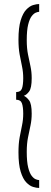

<svg xmlns="http://www.w3.org/2000/svg" viewBox="-20 -771 252 951"><path d="M174 160Q161 160 143.8 154.8Q126.5 149.5 110 132.2Q93.5 115 82.5 79.5Q71.5 44 71.5 -16.5Q71.5 -58.5 77.2 -90.2Q83 -122 89 -149.8Q95 -177.5 95 -208Q95 -240.5 88.8 -258.8Q82.5 -277 60 -277V-315Q82.5 -315 88.8 -332.8Q95 -350.5 95 -384Q95 -414.5 89 -442.2Q83 -470 77.2 -501.5Q71.5 -533 71.5 -574.5Q71.5 -635 82.5 -670.5Q93.5 -706 110 -723.2Q126.5 -740.5 143.8 -745.8Q161 -751 174 -751V-712.5Q168 -712.5 157.8 -708.5Q147.5 -704.5 137 -691Q126.5 -677.5 119.5 -649.2Q112.5 -621 112.5 -572Q112.5 -531.5 118.8 -500.8Q125 -470 131 -442.5Q137 -415 137 -384Q137 -334.5 124 -317.5Q111 -300.5 98 -296.5Q111 -291 124 -274Q137 -257 137 -208Q137 -177 131 -149.2Q125 -121.5 118.8 -90.5Q112.5 -59.5 112.5 -19Q112.5 30 119.5 58.2Q126.5 86.5 137 100Q147.5 113.5 157.8 117.2Q168 121 174 121Z"/></svg>

Font: Imbue 10pt ExtraBold
Style: Regular
Weight: 800
Designer: Tyler Finck
Foundry: Etcetera Type Company
Version: Version 1.102; ttfautohint (v1.8.3)